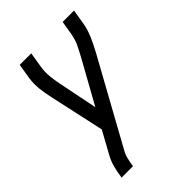

<svg xmlns="http://www.w3.org/2000/svg" viewBox="-215 -627 930 930"><g transform="rotate(-45 250.0 -162.5)"><path d="M57 205 59 198Q63 169 70.5 140.5Q78 112 93 85L155 -28L93 -311Q85 -346 81 -382.5Q77 -419 83 -457L95 -530H174L162 -457Q156 -423 159 -390Q162 -357 169 -325L209 -126L330 -344Q337 -358 344.5 -371.5Q352 -385 358.5 -399Q365 -413 369.5 -427.5Q374 -442 377 -457L389 -530H467L455 -457Q449 -419 433 -382.5Q417 -346 398 -311L161 119Q150 138 145 158Q140 178 137 198L136 205Z"/></g></svg>

Font: Iosevka Curly Oblique
Style: Regular
Weight: 400
Italic angle: -9°
Monospace: yes
Designer: Belleve Invis
Foundry: Belleve Invis
Version: Version 11.1.0; ttfautohint (v1.8.3)